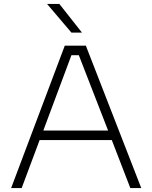

<svg xmlns="http://www.w3.org/2000/svg" viewBox="-20 -964 781 984"><path d="M312 -730H420L704 0H648L553 -246H183L91 0H37ZM534 -295 384 -681H346L202 -295ZM221 -944H284L400 -797H346Z"/></svg>

Font: Sora-SIA ExtraLight
Style: Regular
Weight: 200
Designer: Jonathan Barnbrook, Julián Moncada
Foundry: Barnbrook Fonts
Version: Version 2.000